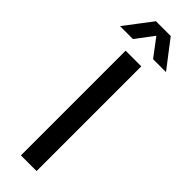

<svg xmlns="http://www.w3.org/2000/svg" viewBox="-339 -941 945 945"><g transform="rotate(45 134.0 -468.5)"><path d="M79 0V-729H188V0ZM-26 -795 82 -937H185L294 -795H204L134 -888L64 -795Z"/></g></svg>

Font: Mona Sans Medium
Style: Regular
Weight: 500
Designer: Deni Anggara
Foundry: GitHub
Version: Version 2.000;Glyphs 3.2.3 (3260)